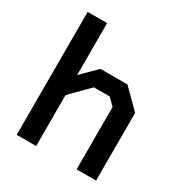

<svg xmlns="http://www.w3.org/2000/svg" viewBox="-167 -840 919 966"><g transform="rotate(30 293.0 -357.0)"><path d="M65 -714H178V-412L264 -498H421L526 -393V0H413V-362L374 -401H282L178 -296V0H65Z"/></g></svg>

Font: Chakra Petch SemiBold
Style: Regular
Weight: 600
Designer: Katatrad Aksorn Co.,Ltd.
Foundry: Cadson Demak Co.,Ltd.
Version: Version 1.000; ttfautohint (v1.6)